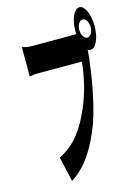

<svg xmlns="http://www.w3.org/2000/svg" viewBox="-137 -939 773 1080"><g transform="rotate(-15 250.0 -399.5)"><path d="M403 -742C403 -771 418 -795 436 -795C454 -795 469 -771 469 -742C469 -713 454 -689 436 -689C418 -689 403 -713 403 -742ZM66 -562C78 -564 95 -567 115 -567H371C364 -487 341 -388 306 -309C264 -211 208 -123 111 -78L144 67C236 10 296 -93 341 -214C381 -330 405 -482 416 -576C417 -589 418 -607 420 -623C425 -620 430 -618 436 -618C467 -618 492 -674 492 -742C492 -810 467 -866 436 -866C405 -866 380 -810 380 -742V-726C375 -724 370 -724 366 -724H115C99 -724 79 -729 66 -733Z"/></g></svg>

Font: 寒蝉无机体 CompactMedium
Style: Regular
Weight: 500
Width: 3
Designer: ChillTanhei {Warren2060}; 
Source Han Sans {Ryoko NISHIZUKA 西塚涼子 (kana, bopomofo & ideographs); Paul D. Hunt (Latin, Gre
Foundry: ChillType&Adobe
Version: Version 1.000;Glyphs 3.1.1 (3135)